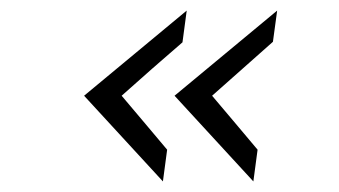

<svg xmlns="http://www.w3.org/2000/svg" viewBox="-20 -420 641 363"><path d="M459 -77 467 -137Q446 -162 424.5 -187.5Q403 -213 381 -239Q410 -265 438.5 -290Q467 -315 496 -341L504 -400Q455 -359 407 -319.5Q359 -280 310 -239ZM288 -77 296 -137Q275 -162 253.5 -187.5Q232 -213 210 -239Q239 -265 267.5 -290Q296 -315 325 -340L333 -400Q284 -359 236 -319.5Q188 -280 139 -239Z"/></svg>

Font: Josefin Slab Thin Medium
Style: Italic
Weight: 500
Italic angle: -12°
Version: Version 2.000